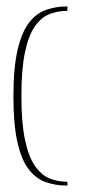

<svg xmlns="http://www.w3.org/2000/svg" viewBox="-20 -542 272 601"><path d="M191 -508Q160 -508 134 -497.5Q108 -487 88.5 -458.5Q69 -430 58 -377.5Q47 -325 47 -241Q47 -158 58 -105.5Q69 -53 88.5 -24Q108 5 134 16Q160 27 191 27V39Q154 39 123 28Q92 17 69.5 -12.5Q47 -42 34.5 -97Q22 -152 22 -241Q22 -330 35 -385.5Q48 -441 70.5 -470.5Q93 -500 124 -511Q155 -522 191 -522Z"/></svg>

Font: Genos Thin
Style: Regular
Weight: 100
Designer: Robert E. Leuschke
Foundry: Robert E. Leuschke
Version: Version 1.010